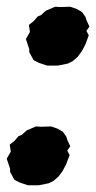

<svg xmlns="http://www.w3.org/2000/svg" viewBox="-40 -535 286 571"><path d="M100 -340 76 -348 60 -356 47 -380V-389L37 -419L49 -440L46 -461L60 -472L72 -486L82 -490L96 -503L124 -515L139 -514L169 -515L189 -508L204 -499L214 -485L218 -473L226 -456L217 -443L224 -430L214 -403L203 -382L191 -366L176 -353L162 -346L132 -340ZM43 16 19 8 3 0 -10 -24V-33L-20 -63L-8 -84L-11 -105L3 -116L15 -130L25 -134L39 -147L67 -159L82 -158L112 -159L132 -152L147 -143L157 -129L161 -117L169 -100L160 -87L167 -74L157 -47L146 -26L134 -10L119 3L105 10L75 16Z"/></svg>

Font: Winky Rough
Style: Bold Italic
Weight: 700
Italic angle: -8.97852°
Designer: Simon Atzbach
Foundry: typofactur
Version: Version 1.206; ttfautohint (v1.8.4.7-5d5b)